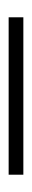

<svg xmlns="http://www.w3.org/2000/svg" viewBox="165 -96 74 444"><g transform="rotate(90 202.0 126.0)"><path d="M20 143V109H384V143Z"/></g></svg>

Font: Inria Serif Light
Style: Regular
Weight: 300
Designer: Black Foundry Team
Foundry: Black Foundry
Version: Version 1.000; ttfautohint (v1.8.3)